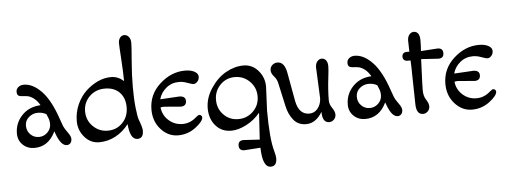

<svg xmlns="http://www.w3.org/2000/svg" viewBox="-60 -924 3663 1388"><g transform="rotate(-5 1771.5 -230.0)"><path d="M397 6Q356 6 324 -79L316 -101Q265 6 163 6Q112 6 78.5 -26.5Q45 -59 45 -108Q45 -184 97 -239Q149 -294 233 -298Q213 -333 188.5 -350.5Q164 -368 144 -371Q124 -374 106.5 -374.5Q89 -375 79 -382Q69 -389 69 -409.5Q69 -430 85.5 -443Q102 -456 125 -456Q190 -456 253 -391Q316 -326 363 -187L382 -134Q389 -116 411.5 -85.5Q434 -55 434 -36Q434 -17 424 -5.5Q414 6 397 6ZM290 -156Q290 -181 281 -202.5Q272 -224 270 -229Q244 -245 208 -245Q172 -245 143.5 -221Q115 -197 115 -159Q115 -121 140.5 -95.5Q166 -70 202 -70Q238 -70 264 -95.5Q290 -121 290 -156Z M850 -419Q849 -494 843 -583.5Q837 -673 837 -696Q837 -719 849 -734.5Q861 -750 880 -750Q899 -750 912.5 -733.5Q926 -717 926 -689.5Q926 -662 917.5 -561.5Q909 -461 909 -373Q909 -285 916 -220.5Q923 -156 931 -133Q954 -72 954 -51Q954 6 910 6Q857 6 848 -107Q808 -54 752 -24Q696 6 633 6Q570 6 527 -44Q484 -94 484 -159.5Q484 -225 510 -282Q536 -339 576 -376Q616 -413 662.5 -434.5Q709 -456 758.5 -456Q808 -456 850 -419ZM594.5 -333Q550 -289 550 -225Q550 -161 594.5 -116.5Q639 -72 702.5 -72Q766 -72 809 -116.5Q852 -161 852 -229Q852 -297 813 -337Q774 -377 706.5 -377Q639 -377 594.5 -333Z M1242 -199 1123 -209Q1106 -209 1096 -206Q1102 -149 1144.5 -111Q1187 -73 1245 -73Q1301 -73 1346 -114Q1362 -128 1370 -128Q1378 -128 1384 -122Q1390 -116 1390 -109Q1390 -80 1333.5 -37Q1277 6 1205.5 6Q1134 6 1081.5 -52Q1029 -110 1029 -196Q1029 -306 1112 -381Q1195 -456 1295 -456Q1337 -456 1363.5 -441.5Q1390 -427 1390 -404.5Q1390 -382 1376.5 -368Q1363 -354 1350 -354Q1337 -354 1305.5 -366Q1274 -378 1245 -378Q1191 -378 1151.5 -345.5Q1112 -313 1099 -265L1237 -273Q1283 -273 1283 -237Q1283 -199 1242 -199Z M1673 81 1790 88Q1791 61 1796 -8Q1801 -77 1802 -106Q1759 -54 1700.5 -24Q1642 6 1591 6Q1521 6 1478 -44Q1435 -94 1435 -169.5Q1435 -245 1482 -315.5Q1529 -386 1592 -421Q1655 -456 1719 -456Q1783 -456 1826 -406Q1869 -356 1869 -290L1861 -117Q1861 90 1888 183Q1897 214 1897 233Q1897 290 1853 290Q1793 290 1790 147L1673 155Q1634 155 1634 118Q1634 81 1673 81ZM1757.5 -117Q1802 -161 1802 -225Q1802 -289 1757.5 -333.5Q1713 -378 1649.5 -378Q1586 -378 1543 -333.5Q1500 -289 1500 -225Q1500 -161 1543 -117Q1586 -73 1649.5 -73Q1713 -73 1757.5 -117Z M2251 -171 2241 -396Q2241 -423 2254.5 -439.5Q2268 -456 2287 -456Q2306 -456 2318 -440.5Q2330 -425 2330 -398.5Q2330 -372 2324 -324Q2312 -228 2312 -152Q2312 -122 2331.5 -94.5Q2351 -67 2351 -45Q2351 -23 2336 -8.5Q2321 6 2302 6Q2252 6 2252 -73Q2205 6 2134 6Q2077 6 2043.5 -35Q2010 -76 1997 -135L1959 -307Q1953 -336 1932.5 -358.5Q1912 -381 1912 -404Q1912 -427 1928 -441.5Q1944 -456 1966 -456Q2016 -456 2031 -377L2069 -168Q2088 -68 2164 -68Q2201 -68 2225 -97.5Q2249 -127 2251 -171Z M2798 6Q2757 6 2725 -79L2717 -101Q2666 6 2564 6Q2513 6 2479.5 -26.5Q2446 -59 2446 -108Q2446 -184 2498 -239Q2550 -294 2634 -298Q2614 -333 2589.5 -350.5Q2565 -368 2545 -371Q2525 -374 2507.5 -374.5Q2490 -375 2480 -382Q2470 -389 2470 -409.5Q2470 -430 2486.5 -443Q2503 -456 2526 -456Q2591 -456 2654 -391Q2717 -326 2764 -187L2783 -134Q2790 -116 2812.5 -85.5Q2835 -55 2835 -36Q2835 -17 2825 -5.5Q2815 6 2798 6ZM2691 -156Q2691 -181 2682 -202.5Q2673 -224 2671 -229Q2645 -245 2609 -245Q2573 -245 2544.5 -221Q2516 -197 2516 -159Q2516 -121 2541.5 -95.5Q2567 -70 2603 -70Q2639 -70 2665 -95.5Q2691 -121 2691 -156Z M3128 -382Q3123 -382 3003 -390Q3003 -377 2999 -291Q2995 -205 2995 -163.5Q2995 -122 3013.5 -94.5Q3032 -67 3032 -45Q3032 -23 3017 -8.5Q3002 6 2983 6Q2933 6 2933 -73L2929 -276Q2929 -338 2926 -387H2902Q2888 -387 2879 -395.5Q2870 -404 2870 -419Q2870 -434 2879 -442.5Q2888 -451 2902 -451H2923Q2921 -503 2921 -530.5Q2921 -558 2934.5 -574.5Q2948 -591 2967 -591Q2986 -591 2998 -575.5Q3010 -560 3010 -525Q3010 -490 3007 -448L3128 -456Q3167 -456 3167 -419Q3167 -382 3128 -382Z M3375 -199 3256 -209Q3239 -209 3229 -206Q3235 -149 3277.5 -111Q3320 -73 3378 -73Q3434 -73 3479 -114Q3495 -128 3503 -128Q3511 -128 3517 -122Q3523 -116 3523 -109Q3523 -80 3466.5 -37Q3410 6 3338.5 6Q3267 6 3214.5 -52Q3162 -110 3162 -196Q3162 -306 3245 -381Q3328 -456 3428 -456Q3470 -456 3496.5 -441.5Q3523 -427 3523 -404.5Q3523 -382 3509.5 -368Q3496 -354 3483 -354Q3470 -354 3438.5 -366Q3407 -378 3378 -378Q3324 -378 3284.5 -345.5Q3245 -313 3232 -265L3370 -273Q3416 -273 3416 -237Q3416 -199 3375 -199Z"/></g></svg>

Font: Macondo
Style: Regular
Weight: 400
Version: Version 2.001